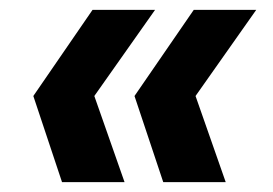

<svg xmlns="http://www.w3.org/2000/svg" viewBox="-20 -490 555 390"><path d="M311.6 -120 253.2 -295 373.6 -470H500.5L377.2 -295L438.5 -120ZM106 -120 47.7 -295 168 -470H295L171.6 -295L233 -120Z"/></svg>

Font: DM Sans 9pt
Style: Italic
Weight: 400
Italic angle: -10°
Designer: Colophon Foundry, Jonny Pinhorn
Foundry: Colophon Foundry
Version: Version 4.004